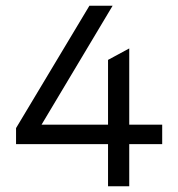

<svg xmlns="http://www.w3.org/2000/svg" viewBox="-20 -650 620 670"><path d="M357 0V-147H36V-203L292 -630H373L125 -215H357V-441L431 -481V-215H546V-147H431V0Z"/></svg>

Font: Sometype Mono
Style: Regular
Weight: 400
Monospace: yes
Designer: Ryoichi Tsunekawa
Foundry: Dharma Type
Version: Version 1.000; ttfautohint (v1.8.3)